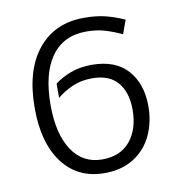

<svg xmlns="http://www.w3.org/2000/svg" viewBox="-67 -605 639 677"><g transform="rotate(-10 252.0 -266.0)"><path d="M51 -258Q51 -393 111.5 -467.5Q172 -542 277 -542Q322 -542 355 -533.5Q388 -525 421 -510L403 -461Q373 -475 343.5 -484Q314 -493 277 -493Q195 -493 151.5 -432.5Q108 -372 108 -259Q108 -156 146.5 -97.5Q185 -39 255 -39Q320 -39 355 -81.5Q390 -124 390 -193Q390 -255 360 -291Q330 -327 268 -327Q228 -327 196 -312.5Q164 -298 142 -279V-330Q163 -347 197 -360.5Q231 -374 275 -374Q360 -374 403.5 -325Q447 -276 447 -196Q447 -139 425 -92Q403 -45 359.5 -17.5Q316 10 255 10Q159 10 105 -61.5Q51 -133 51 -258Z"/></g></svg>

Font: Noto Sans UI NarrowLight
Style: Regular
Weight: 300
Width: 4
Designer: Monotype Design Team
Foundry: Monotype Imaging Inc.
Version: Version 1.001